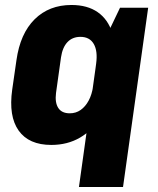

<svg xmlns="http://www.w3.org/2000/svg" viewBox="-20 -571 634 771"><path d="M186 11Q96 11 55 -46.5Q14 -104 29 -211L46 -329Q61 -436 119 -493.5Q177 -551 267 -551Q331 -551 372.5 -522Q414 -493 431 -438.5Q448 -384 437 -307L427 -235Q417 -158 384.5 -103Q352 -48 301.5 -18.5Q251 11 186 11ZM260 -116Q285 -116 304 -129.5Q323 -143 336 -167Q349 -191 354 -225L366 -315Q373 -366 356.5 -394.5Q340 -423 303 -423Q271 -423 251 -402Q231 -381 225 -341L205 -198Q200 -159 214 -137.5Q228 -116 260 -116ZM575 -540 474 180H297L371 -350L462 -540Z"/></svg>

Font: Pathway Extreme Condensed ExtraBold
Style: Italic
Weight: 800
Width: 3
Italic angle: -8°
Version: Version 1.001;gftools[0.9.26]